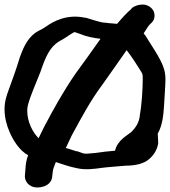

<svg xmlns="http://www.w3.org/2000/svg" viewBox="-23 -740 751 846"><path d="M-3 -258C-3 -222 7 -186 19 -159C34 -123 63 -76 101 -56C93 -37 90 -14 89 6L87 30C83 56 103 86 141 86C170 86 204 73 207 38L210 13C211 3 217 -9 223 -26C248 -18 280 -6 315 1C355 10 393 4 423 0C450 -4 491 -6 531 -10C574 -10 612 -19 634 -39C652 -54 669 -77 674 -108V-112C674 -127 672 -142 672 -150V-151C693 -188 697 -232 700 -277C701 -299 706 -366 706 -390C706 -423 698 -446 686 -470C673 -496 654 -526 638 -551C628 -565 623 -578 610 -593C619 -606 627 -621 636 -631L645 -640C654 -648 658 -659 658 -672C658 -700 632 -720 606 -720C585 -720 569 -713 557 -704V-702C534 -682 516 -662 493 -635C476 -637 459 -637 442 -640H438C415 -642 386 -653 355 -662H351C272 -679 212 -646 180 -623L164 -613C155 -608 142 -602 132 -595C92 -565 77 -521 63 -484V-483C50 -440 32 -389 16 -346C7 -321 -3 -295 -3 -258ZM97 -252C97 -261 98 -269 100 -277C112 -322 135 -371 155 -423C177 -487 195 -532 238 -558C262 -570 283 -587 303 -598H308L331 -590C360 -578 389 -573 420 -569C384 -519 346 -464 308 -413C256 -337 214 -262 171 -180L147 -131C121 -157 97 -203 97 -252ZM267 -88 293 -143C335 -220 375 -296 426 -364C462 -414 499 -468 535 -519C555 -493 575 -463 591 -437C604 -415 606 -417 606 -394C606 -345 601 -274 593 -231V-229C589 -198 574 -176 554 -157C542 -146 494 -123 484 -76C458 -74 423 -70 397 -66L363 -63C347 -61 339 -66 316 -74L315 -73C298 -79 283 -83 267 -88Z"/></svg>

Font: Stray Cat
Style: ExBlkExt
Weight: 1000
Version: Version 1.0